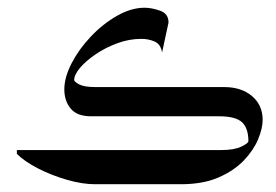

<svg xmlns="http://www.w3.org/2000/svg" viewBox="-20 -474 709 494"><path d="M224.6 0Q191.4 0 151.9 -11.5Q112.3 -22.9 77.6 -40.8Q43 -58.6 23.4 -78.1V-87.9H234.4V0ZM219.7 -87.9H548.8Q582.5 -87.9 600.8 -96.7Q619.1 -105.5 619.1 -110.8Q619.1 -144 602.8 -159.4Q586.4 -174.8 543.5 -174.8H214.4Q178.2 -174.8 161.9 -194.6Q145.5 -214.4 145.5 -244.1Q145.5 -274.9 164.3 -311.3Q183.1 -347.7 213.9 -380.1Q244.6 -412.6 281 -433.3Q317.4 -454.1 352.1 -454.1Q370.1 -454.1 391.8 -446.5Q413.6 -439 413.6 -416L397 -338.9Q393.6 -360.4 377.7 -367.2Q361.8 -374 343.8 -374Q312.5 -374 282 -362.8Q251.5 -351.6 226.3 -334.5Q201.2 -317.4 186 -299.6Q170.9 -281.7 170.9 -268.1Q170.9 -263.7 183.8 -256.8Q196.8 -250 225.6 -250H556.6Q601.1 -250 628.4 -226.8Q655.8 -203.6 655.8 -165.5Q655.8 -143.6 644 -115.5Q632.3 -87.4 607.2 -61Q582 -34.7 542 -17.3Q502 0 445.3 0H219.7Z"/></svg>

Font: Lateef
Style: Regular
Weight: 400
Designer: SIL International
Foundry: SIL International
Version: Version 4.200